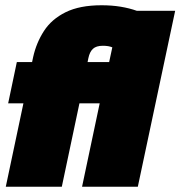

<svg xmlns="http://www.w3.org/2000/svg" viewBox="-20 -710 686 730"><path d="M2 0 69 -317H11L44 -474H102L106 -493Q118 -547 147 -592Q176 -637 229.5 -663.5Q283 -690 366 -690Q405 -690 438.5 -684.5Q472 -679 500 -669H646L504 0H292L359 -317H282L215 0ZM313 -474H395L407 -530Q393 -536 371 -536Q346 -536 333.5 -524.5Q321 -513 316 -489Z"/></svg>

Font: Kanit ExtraBold
Style: Italic
Weight: 800
Italic angle: -12°
Designer: Katatrad Team
Foundry: CadsonDemak
Version: Version 2.000; ttfautohint (v1.8.3)